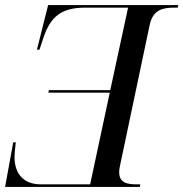

<svg xmlns="http://www.w3.org/2000/svg" viewBox="-23 -734 720 754"><path d="M-3 0H526L528 -10H515C476 -10 445 -16 445 -58C445 -65 446 -73 448 -82L565 -637C578 -697 618 -704 662 -704H675L677 -714H166L122 -539H132L148 -587C176 -670 219 -704 312 -704H480L410 -380H169L167 -370H408L331 -10H138C64 -10 34 -58 34 -117C34 -132 38 -166 39 -175H29Z"/></svg>

Font: Noto Serif Display
Style: Italic
Weight: 400
Italic angle: -12°
Designer: Monotype Design Team
Foundry: Monotype Imaging Inc.
Version: Version 2.009